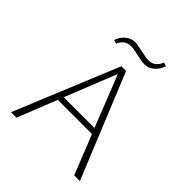

<svg xmlns="http://www.w3.org/2000/svg" viewBox="-230 -998 1143 1143"><g transform="rotate(45 342.0 -426.5)"><path d="M280 -784Q228 -784 206 -731L182 -738Q194 -774 221 -796Q248 -818 280 -818Q298 -818 345 -807.5Q392 -797 413 -797Q465 -797 487 -853L511 -846Q498 -808 471.5 -785.5Q445 -763 411 -763Q390 -763 344 -773.5Q298 -784 280 -784ZM584 0 485 -249H197L98 0H52L323 -658H363L632 0ZM211 -285H470L341 -611Z"/></g></svg>

Font: EauTestInfant Light
Style: Regular
Weight: 300
Designer: Christian Thalmann (Catharsis Fonts)
Version: Version 0.001;PS 000.001;hotconv 1.0.88;makeotf.lib2.5.64775